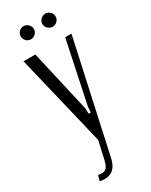

<svg xmlns="http://www.w3.org/2000/svg" viewBox="-211 -684 710 902"><g transform="rotate(-30 143.5 -232.5)"><path d="M78 -496 155 -159 156 -130H168L169 -159L240 -496H274L142 107Q126 174 69 174Q57 174 42 171L50 142Q77 147 90 138.5Q103 130 111 97L133 -1L14 -496ZM61 -604Q61 -618 71.5 -628.5Q82 -639 96 -639Q111 -639 121.5 -628.5Q132 -618 132 -604Q132 -589 121.5 -578.5Q111 -568 96 -568Q82 -568 71.5 -578.5Q61 -589 61 -604ZM178 -604Q178 -618 189 -628.5Q200 -639 214 -639Q229 -639 239.5 -628.5Q250 -618 250 -604Q250 -589 239.5 -578.5Q229 -568 214 -568Q200 -568 189 -578.5Q178 -589 178 -604Z"/></g></svg>

Font: Moniqa Paragraph
Style: Regular
Weight: 400
Designer: Rajesh Rajput
Foundry: Rajesh Rajput
Version: Version 1.000